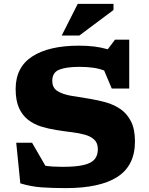

<svg xmlns="http://www.w3.org/2000/svg" viewBox="-20 -955 769 988"><path d="M674.5 -227Q674.5 -103.5 584.8 -45.2Q495 13 318.5 13Q250.5 13 195.8 9.2Q141 5.5 84.5 -11.5L63.5 -220.5H145L213.5 -102Q250.5 -96.5 301.5 -96.5Q371 -96.5 410.8 -106Q450.5 -115.5 467 -135.5Q483.5 -155.5 483.5 -187Q483.5 -219 465.2 -236.2Q447 -253.5 416.2 -262Q385.5 -270.5 347.5 -275Q309.5 -279.5 270 -286Q230.5 -292 193 -303.5Q155.5 -315 125.5 -337.8Q95.5 -360.5 78 -399Q60.5 -437.5 60.5 -497Q60.5 -609 146 -664.5Q231.5 -720 386.5 -720Q427.5 -720 463.5 -715.8Q499.5 -711.5 534.5 -701.5L572 -751H645V-499.5H555L516 -592Q491 -602 459.2 -606.5Q427.5 -611 389 -611Q321 -611 285 -596.5Q249 -582 249 -539.5Q249 -503.5 275.2 -486.8Q301.5 -470 345.5 -462.2Q389.5 -454.5 442.5 -446.5Q482 -440 523 -428.8Q564 -417.5 598.2 -394.8Q632.5 -372 653.5 -331.5Q674.5 -291 674.5 -227ZM297.5 -772 380 -935H564V-903.5L388 -772Z"/></svg>

Font: Newsreader 6pt
Style: Bold
Weight: 700
Designer: Hugues Gentile
Foundry: Production Type
Version: Version 1.003; ttfautohint (v1.8.3)